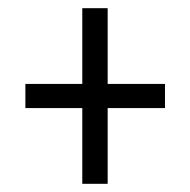

<svg xmlns="http://www.w3.org/2000/svg" viewBox="-20 -592 465 469"><path d="M181 -143V-328H42V-387H181V-572H243V-387H383V-328H243V-143Z"/></svg>

Font: Noto Serif Tamil ExtraCondensed Medium
Style: Regular
Weight: 500
Width: 2
Designer: Indian Type Foundry, Tom Grace, and the Monotype Design Team
Foundry: Monotype Imaging Inc.
Version: Version 2.004; ttfautohint (v1.8.4.7-5d5b)